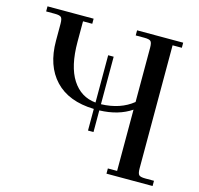

<svg xmlns="http://www.w3.org/2000/svg" viewBox="-103 -812 956 921"><g transform="rotate(15 375.5 -351.0)"><path d="M22 -676.8V-702.1H251V-676.8H205.1V-575.2Q205.1 -453.6 247.3 -388.2Q289.6 -322.8 363.8 -315.9V-550.8H391.1V-314.9Q486.8 -317.9 548.8 -368.2V-637.2Q548.8 -662.1 541.7 -669.4Q534.7 -676.8 509.8 -676.8H466.8V-702.1H695.8V-676.8H649.9V-65.9Q649.9 -41 657 -33.4Q664.1 -25.9 689 -25.9H731.9V0H502.9V-25.9H548.8V-330.1Q485.4 -287.1 391.1 -284.2V-176.8H363.8V-284.2Q237.8 -287.6 170.9 -358.4Q104 -429.2 104 -553.2V-637.2Q104 -662.1 96.9 -669.4Q89.8 -676.8 64.9 -676.8Z"/></g></svg>

Font: Dihjauti S
Style: Bold
Weight: 700
Designer: T. Christopher White
Version: Version 3.0.0